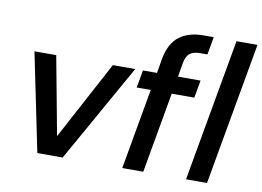

<svg xmlns="http://www.w3.org/2000/svg" viewBox="-77 -838 1304 955"><g transform="rotate(10 575.0 -360.0)"><path d="M165 0 63 -496H173L247 -100L459 -496H572L293 0Z M594 0 666 -407H595L611 -496H682L694 -568Q709 -649 756 -684.5Q803 -720 877 -720H929L913 -630H877Q842 -630 824 -615.5Q806 -601 800 -567L788 -496H902L886 -407H772L700 0ZM916 0 1044 -720H1150L1022 0Z"/></g></svg>

Font: Ultramarine Medium
Style: Italic
Weight: 500
Italic angle: -10°
Designer: Colophon Foundry, Jonny Pinhorn
Foundry: Colophon Foundry
Version: Version 1.200; ttfautohint (v1.8.3)